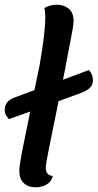

<svg xmlns="http://www.w3.org/2000/svg" viewBox="-54 -774 414 814"><path d="M340 -435Q340 -413 325.5 -400Q311 -387 279 -376L194 -345L187 -309Q160 -178 150 -126.5Q140 -75 140 -62Q140 -47 147.5 -38Q155 -29 170 -28Q164 -4 144 8Q124 20 97 20Q65 20 46.5 2Q28 -16 28 -48Q28 -71 37 -118.5Q46 -166 74 -301L-16 -269Q-25 -279 -29.5 -287.5Q-34 -296 -34 -308Q-34 -344 4 -359L92 -392L114 -498Q138 -636 138 -701Q138 -727 134 -740Q157 -754 187 -754Q216 -754 237 -737.5Q258 -721 258 -684Q258 -667 242.5 -588.5Q227 -510 225 -498Q224 -492 223 -485Q222 -478 220 -471L213 -436L323 -477Q331 -469 335.5 -457.5Q340 -446 340 -435Z"/></svg>

Font: Sansita SW
Style: Italic
Weight: 400
Italic angle: -11°
Designer: Pablo Cosgaya
Foundry: Omnibus-Type
Version: Version 1.000